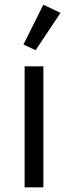

<svg xmlns="http://www.w3.org/2000/svg" viewBox="-20 -799 290 819"><path d="M238 -744 165 -779 80 -609 132 -585ZM165 0V-516H85V0Z"/></svg>

Font: IBM Plex Thai Looped
Style: Regular
Weight: 400
Designer: Mike Abbink, Paul van der Laan, Pieter van Rosmalen, Ben Mitchell, Mark Frömberg
Foundry: Bold Monday
Version: Version 1.0